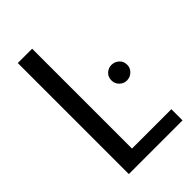

<svg xmlns="http://www.w3.org/2000/svg" viewBox="-214 -783 862 862"><g transform="rotate(-45 217.0 -352.5)"><path d="M73 0ZM73 0ZM414 0H73V-705H164V-71H414ZM364 -303Q344 -303 329.5 -317.5Q315 -332 315 -352Q315 -375 330 -388.5Q345 -402 364 -402Q384 -402 399.5 -388.5Q415 -375 415 -352Q415 -332 400 -317.5Q385 -303 364 -303Z"/></g></svg>

Font: Ulagadi Sans
Style: Regular
Weight: 400
Designer: Ninad Kale (Devanagari), Jonny Pinhorn (Latin)
Foundry: Indian Type Foundry
Version: Version 3.01;March 29, 2020;FontCreator 12.0.0.2522 64-bit; 